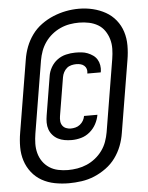

<svg xmlns="http://www.w3.org/2000/svg" viewBox="-57 -806 714 929"><g transform="rotate(-5 300.0 -341.5)"><path d="M272 -130Q254 -130 237 -133Q220 -136 205.5 -143.5Q191 -151 180 -163.5Q169 -176 163.5 -191.5Q158 -207 158 -224.5Q158 -242 161 -259L192 -447Q195 -469 207 -490Q219 -511 238 -525Q257 -539 280 -544.5Q303 -550 325 -550Q341 -550 356 -548.5Q371 -547 385 -541.5Q399 -536 411 -527.5Q423 -519 430.5 -506.5Q438 -494 440.5 -479Q443 -464 441 -449Q440 -448 440 -446.5Q440 -445 440 -444H375Q375 -445 375 -445.5Q375 -446 375 -446Q377 -457 374 -466.5Q371 -476 363.5 -482.5Q356 -489 346 -491.5Q336 -494 325 -494Q314 -494 301.5 -491Q289 -488 279.5 -480Q270 -472 264 -460.5Q258 -449 256 -437L225 -250Q223 -238 224 -226Q225 -214 231.5 -204.5Q238 -195 249 -190.5Q260 -186 272 -186Q283 -186 295 -189Q307 -192 317 -200Q327 -208 333 -218.5Q339 -229 341 -241H406Q402 -218 390.5 -196.5Q379 -175 360 -159Q341 -143 318 -136.5Q295 -130 272 -130ZM240 77Q205 77 171.5 70.5Q138 64 109.5 48Q81 32 60.5 6Q40 -20 30 -51.5Q20 -83 20 -117.5Q20 -152 26 -187L84 -537Q89 -569 100.5 -599Q112 -629 131.5 -656Q151 -683 178.5 -703Q206 -723 236.5 -735.5Q267 -748 298 -754Q329 -760 361 -760Q396 -760 429 -752Q462 -744 490.5 -728Q519 -712 539.5 -686.5Q560 -661 570 -629.5Q580 -598 580 -563Q580 -528 574 -493L516 -143Q511 -111 499.5 -81Q488 -51 468.5 -24Q449 3 421.5 23Q394 43 364 55.5Q334 68 302 72.5Q270 77 240 77ZM241 13Q264 13 287.5 9Q311 5 333 -4.5Q355 -14 374.5 -29.5Q394 -45 408.5 -65Q423 -85 431 -107.5Q439 -130 443 -153L501 -504Q505 -528 505.5 -552.5Q506 -577 499.5 -599.5Q493 -622 480 -641Q467 -660 447.5 -671.5Q428 -683 404.5 -688Q381 -693 356 -693Q333 -693 310 -689Q287 -685 265 -675Q243 -665 224 -649.5Q205 -634 191 -614Q177 -594 169 -572Q161 -550 157 -527L99 -176Q95 -152 94.5 -128Q94 -104 100 -81.5Q106 -59 119 -40.5Q132 -22 151 -9.5Q170 3 193.5 8Q217 13 241 13Q241 13 241 13Q241 13 241 13Z"/></g></svg>

Font: Iosevka Curly SmBdExObl
Style: Regular
Weight: 600
Width: 7
Italic angle: -9°
Monospace: yes
Designer: Belleve Invis
Foundry: Belleve Invis
Version: Version 11.1.0; ttfautohint (v1.8.3)